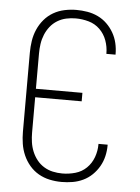

<svg xmlns="http://www.w3.org/2000/svg" viewBox="-53 -785 607 835"><g transform="rotate(5 250.0 -367.5)"><path d="M247 8Q221 8 195 2.5Q169 -3 146.5 -16Q124 -29 107 -49Q90 -69 79.5 -93Q69 -117 65 -143Q61 -169 61 -195V-540Q61 -566 65 -592Q69 -618 79.5 -642Q90 -666 107 -686Q124 -706 146.5 -719Q169 -732 195 -737.5Q221 -743 247 -743Q271 -743 295 -739Q319 -735 341 -724.5Q363 -714 380.5 -697Q398 -680 410 -659Q422 -638 427.5 -614.5Q433 -591 433 -567Q433 -566 433 -565.5Q433 -565 433 -564H393Q393 -565 393 -565.5Q393 -566 393 -566Q393 -595 383 -622.5Q373 -650 352.5 -670Q332 -690 304 -698Q276 -706 247 -706Q226 -706 205.5 -701.5Q185 -697 167 -686Q149 -675 136 -658.5Q123 -642 115 -622.5Q107 -603 104 -582Q101 -561 101 -540V-386H304V-349H101V-195Q101 -174 104 -153Q107 -132 115 -112.5Q123 -93 136 -76.5Q149 -60 167 -49Q185 -38 205.5 -33.5Q226 -29 247 -29Q276 -29 304 -37Q332 -45 352.5 -65Q373 -85 383 -112.5Q393 -140 393 -169Q393 -169 393 -169.5Q393 -170 393 -171H433Q433 -170 433 -169.5Q433 -169 433 -168Q433 -144 427.5 -120.5Q422 -97 410 -76Q398 -55 380.5 -38Q363 -21 341 -10.5Q319 0 295 4Q271 8 247 8Z"/></g></svg>

Font: Iosevka SS04 Extralight
Style: Regular
Weight: 200
Monospace: yes
Designer: Belleve Invis
Foundry: Belleve Invis
Version: Version 19.0.0; ttfautohint (v1.8.4)